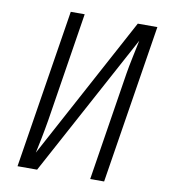

<svg xmlns="http://www.w3.org/2000/svg" viewBox="-82 -800 764 869"><g transform="rotate(10 300.0 -365.0)"><path d="M57 0H147L501 -655C492 -611 476 -538 470 -500L391 0H455L571 -730H481L128 -75C135 -106 148 -170 158 -230L237 -730H173Z"/></g></svg>

Font: JetBrains Mono ExtraLight
Style: Italic
Weight: 240
Italic angle: -9°
Monospace: yes
Designer: Philipp Nurullin, Konstantin Bulenkov
Foundry: JetBrains
Version: Version 2.305